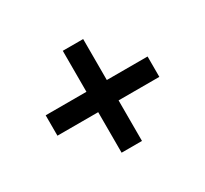

<svg xmlns="http://www.w3.org/2000/svg" viewBox="-104 -707 818 767"><g transform="rotate(-30 305.0 -324.0)"><path d="M258 -276V-89H352V-276H540V-370H352V-559H258V-370H70V-276Z"/></g></svg>

Font: Noto Sans Bengali UI SemiBold
Style: Regular
Weight: 600
Designer: Jelle Bosma - Monotype Design Team
Foundry: Monotype Imaging Inc.
Version: Version 2.003